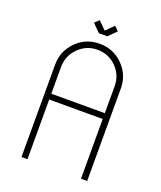

<svg xmlns="http://www.w3.org/2000/svg" viewBox="-143 -869 808 961"><g transform="rotate(20 261.0 -389.0)"><path d="M386 -616Q437 -565 437 -492V0H404V-318H119V0H87V-492Q87 -565 138 -616Q189 -667 262 -667Q335 -667 386 -616ZM404 -492Q404 -551 363 -593Q321 -635 262 -635Q203 -635 161 -593Q119 -551 119 -492V-349H404ZM284 -715H239L198 -756L221 -778L262 -737L303 -778L325 -756Z"/></g></svg>

Font: Zector
Style: Regular
Weight: 400
Designer: GGBot
Version: 0.72